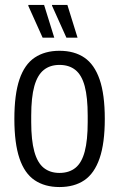

<svg xmlns="http://www.w3.org/2000/svg" viewBox="-20 -743 480 775"><path d="M220 12Q161 12 120 -15.5Q79 -43 58.5 -104Q38 -165 38 -263Q38 -362 58.5 -422.5Q79 -483 120 -510.5Q161 -538 220 -538Q280 -538 320.5 -510.5Q361 -483 382 -422.5Q403 -362 403 -263Q403 -165 382 -104Q361 -43 320.5 -15.5Q280 12 220 12ZM220 -45Q259 -45 284.5 -65.5Q310 -86 322 -131.5Q334 -177 334 -250V-276Q334 -350 322 -395Q310 -440 284.5 -460.5Q259 -481 220 -481Q182 -481 156.5 -460.5Q131 -440 118.5 -395Q106 -350 106 -276V-250Q106 -177 118.5 -131.5Q131 -86 156.5 -65.5Q182 -45 220 -45ZM248 -591 190 -720V-723H252L293 -591ZM152 -591 94 -720 95 -723H158L199 -591Z"/></svg>

Font: Archivo Condensed Light
Style: Regular
Weight: 300
Width: 3
Designer: Hector Gatti
Foundry: Omnibus-Type
Version: Version 2.001